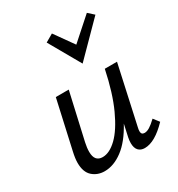

<svg xmlns="http://www.w3.org/2000/svg" viewBox="-167 -798 846 913"><g transform="rotate(-30 256.0 -341.5)"><path d="M488 -66Q419 6 363 6Q341 6 328.5 -7.5Q316 -21 316 -48Q316 -61 319 -77L334 -145Q292 -68 242.5 -31Q193 6 143 6Q104 6 77 -18Q50 -42 50 -93Q50 -117 58 -152L117 -416H188L130 -160Q124 -133 124 -111Q124 -57 168 -57Q206 -57 246.5 -96Q287 -135 324 -215.5Q361 -296 386 -416H453L383 -97Q380 -85 380 -76Q380 -57 398 -57Q411 -57 426.5 -66.5Q442 -76 464 -97ZM209 -662 252 -687 326 -583 445 -689 476 -661 307 -490Z"/></g></svg>

Font: Ysabeau Medium
Style: Italic
Weight: 500
Italic angle: -12°
Designer: Christian Thalmann (Catharsis Fonts)
Version: Version 0.003